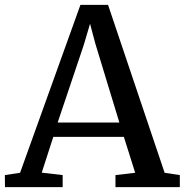

<svg xmlns="http://www.w3.org/2000/svg" viewBox="-27 -769 759 789"><path d="M55.5 -59 303.5 -749H417L649.5 -59L712 -49.5V0H447.5V-49.5L528.5 -59L482 -206.5H192L144.5 -59.5L230.5 -49.5V0H-6.5L-7 -49.5ZM463.5 -265.5 365 -589 343 -671.5 318 -586.5 210 -265.5Z"/></svg>

Font: Merriweather Light 18pt
Style: Regular
Weight: 400
Version: Version 2.100